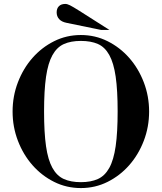

<svg xmlns="http://www.w3.org/2000/svg" viewBox="-20 -944 822 976"><path d="M391 12Q318 12 255 -19.5Q192 -51 145 -104.5Q98 -158 71 -228.5Q44 -299 44 -377Q44 -455 71 -525.5Q98 -596 145 -649.5Q192 -703 255 -734.5Q318 -766 391 -766Q464 -766 527 -734.5Q590 -703 637 -649.5Q684 -596 711 -525.5Q738 -455 738 -377Q738 -299 711 -228.5Q684 -158 637 -104.5Q590 -51 527 -19.5Q464 12 391 12ZM391 -18Q442 -18 477.5 -34Q513 -50 535.5 -90.5Q558 -131 568 -201Q578 -271 578 -378Q578 -485 568 -554.5Q558 -624 535.5 -664.5Q513 -705 477.5 -720.5Q442 -736 391 -736Q340 -736 304.5 -720Q269 -704 246.5 -663.5Q224 -623 214 -553.5Q204 -484 204 -377Q204 -270 214 -200.5Q224 -131 246.5 -90.5Q269 -50 304.5 -34Q340 -18 391 -18ZM318 -828Q293 -833 280.5 -847Q268 -861 268 -881Q268 -901 279.5 -912.5Q291 -924 312 -924Q322 -924 336 -917Q350 -910 385 -888L536 -792H493Z"/></svg>

Font: Libre Bodoni
Style: Regular
Weight: 400
Designer: Pablo Impallari, Rodrigo Fuenzalida
Foundry: Pablo Impallari, Rodrigo Fuenzalida
Version: Version 1.001; ttfautohint (v1.5.65-e2d9)